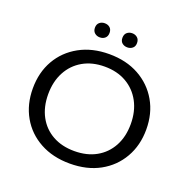

<svg xmlns="http://www.w3.org/2000/svg" viewBox="-132 -861 977 996"><g transform="rotate(20 357.0 -363.0)"><path d="M356.7 10Q263 10 192.4 -28.6Q121.7 -67.2 82.8 -135.5Q43.9 -203.8 43.9 -291.6Q43.9 -380 82.8 -448Q121.7 -516 192.4 -555Q263 -594 356.7 -594Q451.3 -594 521.5 -555Q591.6 -516 630.8 -448Q670.1 -380 670.1 -291.6Q670.1 -203.8 630.8 -135.5Q591.6 -67.2 521.5 -28.6Q451.3 10 356.7 10ZM356.7 -59Q425.8 -59 476.8 -87.5Q527.9 -116 556.4 -168.2Q584.8 -220.5 584.8 -290.6Q584.8 -360.4 556.4 -413.3Q527.9 -466.2 476.8 -495.6Q425.8 -525 356.7 -525Q287.9 -525 236.7 -495.6Q185.5 -466.2 157.3 -413.3Q129.1 -360.4 129.1 -290.6Q129.1 -220.5 157.3 -168.2Q185.5 -116 236.7 -87.5Q287.9 -59 356.7 -59ZM279.4 -658.5Q262.6 -658.5 250.8 -668.8Q239 -679 239 -697.6Q239 -716.2 250.8 -726.3Q262.6 -736.4 279.4 -736.4Q297.1 -736.4 308.4 -726.3Q319.7 -716.2 319.7 -697.6Q319.7 -679 308.4 -668.8Q297.1 -658.5 279.4 -658.5ZM431.2 -658.5Q414.5 -658.5 402.7 -668.2Q390.9 -678 390.9 -696.7Q390.9 -716.2 402.7 -726.3Q414.5 -736.4 431.2 -736.4Q448 -736.4 459.8 -726.2Q471.6 -716.1 471.6 -696.7Q471.6 -678 459.8 -668.3Q448 -658.5 431.2 -658.5Z"/></g></svg>

Font: Rokkitt SemiBold
Style: Regular
Weight: 600
Designer: Vernon Adams
Foundry: Vernon Adams
Version: Version 3.103